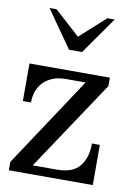

<svg xmlns="http://www.w3.org/2000/svg" viewBox="-83 -781 589 836"><g transform="rotate(10 211.5 -363.5)"><path d="M378.9 -473.6V-436.5L114.3 -39.1H220.7Q291 -39.1 321.3 -76.7Q351.6 -114.3 351.6 -173.8V-177.7H386.7V0H15.6V-37.1L278.3 -434.6H193.4Q154.3 -434.6 128.4 -422.4Q102.5 -410.2 87.4 -392.1Q72.3 -374 65.9 -353Q59.6 -332 59.6 -313.5V-307.6H23.4V-473.6ZM98.6 -726.6 210.9 -625 323.2 -726.6H355.5L240.2 -562.5H182.6L67.4 -726.6Z"/></g></svg>

Font: Subtext
Style: Regular
Weight: 400
Designer: Christopher J. Fynn
Foundry: Christopher J. Fynn for DDC
Version: Version 1.000 preliminary